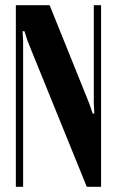

<svg xmlns="http://www.w3.org/2000/svg" viewBox="-20 -719 449 739"><path d="M323 -322 337 -282H343L341 -322V-699H369V0H314L87 -559L74 -599H67L69 -559V0H41V-699H171Z"/></svg>

Font: Moniqa Black Heading
Style: Regular
Weight: 900
Designer: Rajesh Rajput
Foundry: Rajesh Rajput
Version: Version 1.000